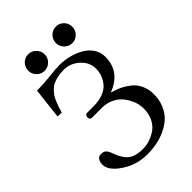

<svg xmlns="http://www.w3.org/2000/svg" viewBox="-242 -916 1026 1026"><g transform="rotate(-45 271.0 -402.5)"><path d="M319.8 -753.9C319.8 -737 325.9 -722.4 338.1 -710.2C350.3 -698 365.2 -691.9 382.8 -691.9C399.4 -691.9 413.7 -698.1 425.8 -710.4C437.8 -722.8 443.8 -737.3 443.8 -753.9C443.8 -771.5 437.8 -786.4 425.8 -798.6C413.7 -810.8 399.4 -816.9 382.8 -816.9C365.2 -816.9 350.3 -810.8 338.1 -798.6C325.9 -786.4 319.8 -771.5 319.8 -753.9ZM110.8 -753.9C110.8 -737.3 116.9 -722.8 128.9 -710.4C141 -698.1 155.3 -691.9 171.9 -691.9C189.5 -691.9 204.3 -698 216.6 -710.2C228.8 -722.4 234.9 -737 234.9 -753.9C234.9 -771.5 228.8 -786.4 216.6 -798.6C204.3 -810.8 189.5 -816.9 171.9 -816.9C155.3 -816.9 141 -810.8 128.9 -798.6C116.9 -786.4 110.8 -771.5 110.8 -753.9ZM248 -24.9C211.6 -24.9 183.8 -32.6 164.6 -47.9C145.7 -63.2 130.5 -87.2 119.1 -120.1C113.3 -137 106.9 -148.8 100.1 -155.3C93.3 -161.8 83.2 -165 69.8 -165C58.8 -165 50.4 -160.6 44.7 -151.9C39 -143.1 36.1 -131.8 36.1 -118.2C36.1 -93.1 52.1 -68 84 -43C131.2 -6.2 184.9 12.2 245.1 12.2C269.9 12.2 293.8 10 316.9 5.6C340 1.2 362.6 -6.1 384.8 -16.4C406.9 -26.6 426.2 -39.4 442.6 -54.7C459.1 -70 472.2 -89.4 482.2 -113C492.1 -136.6 497.1 -162.9 497.1 -191.9C497.1 -212.4 493.8 -231.3 487.3 -248.5C480.8 -265.8 472.5 -280.1 462.4 -291.5C452.3 -302.9 440 -313.3 425.5 -322.8C411.1 -332.2 397.1 -339.6 383.8 -345C370.4 -350.3 355.8 -355.3 339.8 -359.9C416.7 -388.5 455.1 -440.6 455.1 -516.1C455.1 -538.9 448.9 -559.6 436.5 -578.1C424.2 -596.7 407.9 -611.7 387.7 -623C367.5 -634.4 345.6 -643.1 322 -649.2C298.4 -655.2 274.7 -658.2 251 -658.2C233.1 -658.2 206.1 -656.2 169.9 -652.1C133.8 -648 100.1 -646 68.8 -646L48.8 -471.2L79.1 -469.2L89.8 -503.9C92.4 -512 96.4 -522.5 101.8 -535.2C107.2 -547.9 112.4 -557.7 117.4 -564.7C122.5 -571.7 129.3 -579.5 137.9 -588.1C146.6 -596.8 155.8 -603.4 165.8 -607.9C175.7 -612.5 187.7 -616.3 201.9 -619.4C216.1 -622.5 231.8 -624 249 -624C281.2 -624 310.3 -612.5 336.2 -589.4C362.1 -566.2 375 -538.4 375 -505.9C375 -490.6 372.6 -475.7 367.7 -461.4C362.8 -447.1 355 -433 344.2 -419.2C333.5 -405.4 317.7 -394.2 296.9 -385.7C276 -377.3 251.5 -373 223.1 -373H175.8C170.2 -373 165.9 -371.3 162.8 -367.9C159.7 -364.5 158.2 -359.9 158.2 -354C158.2 -342 164.1 -335.9 175.8 -335.9H249C271.2 -335.9 291.4 -331.9 309.8 -324C328.2 -316 343.1 -306.1 354.5 -294.2C365.9 -282.3 375.6 -269 383.5 -254.2C391.5 -239.3 397.1 -225.3 400.1 -212.2C403.2 -199 404.8 -186.8 404.8 -175.8C404.8 -150.1 400 -127.1 390.4 -106.9C380.8 -86.8 368.1 -71 352.3 -59.6C336.5 -48.2 319.7 -39.6 302 -33.7C284.3 -27.8 266.3 -24.9 248 -24.9Z"/></g></svg>

Font: Linux Biolinum G
Style: Bold
Weight: 700
Designer: Philipp H. Poll
Foundry: Philipp H. Poll
Version: Version 1.1.0